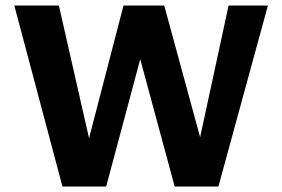

<svg xmlns="http://www.w3.org/2000/svg" viewBox="-20 -678 1024 698"><path d="M615 0 437 -658H577L746 -38H677L811 -658H954L774 0ZM207 0 32 -658H194L335 -38H268L429 -658H542L366 0Z"/></svg>

Font: Ysabeau ExtraBold
Style: Regular
Weight: 800
Designer: Christian Thalmann (Catharsis Fonts)
Version: Version 2.002